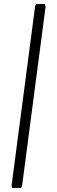

<svg xmlns="http://www.w3.org/2000/svg" viewBox="-20 -824 279 944"><path d="M41.5 100.1Q37.1 100.1 37.1 87.4Q37.1 86.9 37.4 85.4Q37.6 84 37.6 83L151.9 -787.1Q152.3 -794.4 155 -799.3Q157.7 -804.2 160.2 -804.2Q160.2 -804.2 199.7 -804.2Q203.6 -804.2 203.6 -791Q203.6 -791 203.6 -787.1L89.4 83Q86.9 100.1 81.5 100.1Z"/></svg>

Font: BenchNine Light
Style: Regular
Weight: 300
Version: Version 1 ; ttfautohint (v0.92.18-e454-dirty) -l 8 -r 50 -G 